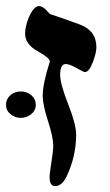

<svg xmlns="http://www.w3.org/2000/svg" viewBox="-20 -613 366 639"><path d="M180.2 -364.3Q180.2 -334 206.8 -266.6Q233.4 -199.2 233.4 -165Q233.4 -91.3 200.7 -23.9Q185.5 6.3 163.6 6.3Q138.2 6.3 147.5 -48.3Q157.7 -113.3 157.2 -128.4Q157.2 -156.2 139.6 -210.7Q122.1 -265.1 122.1 -293.5Q122.1 -334 146 -408.7Q146 -419.9 104.7 -442.9Q63.5 -465.8 63.5 -501.5Q63.5 -524.4 76.2 -556.2Q92.8 -592.8 110.4 -592.8Q120.6 -592.8 133.3 -580.1L146 -566.4Q173.8 -557.6 245.1 -531.7Q300.8 -511.2 300.8 -455.6Q300.8 -438 289.6 -407.7Q276.9 -373.5 262.7 -373Q258.8 -373 234.9 -386.5Q210.9 -399.9 199.2 -399.9Q180.2 -399.9 180.2 -364.3ZM14.4 -295.9Q28.8 -308.6 49.3 -308.6Q69.8 -308.6 84.5 -295.9Q99.1 -283.2 99.1 -264.2Q99.1 -245.1 83.7 -232.9Q68.4 -220.7 49.3 -220.7Q30.3 -220.7 15.1 -232.9Q0 -245.1 0 -264.2Q0 -283.2 14.4 -295.9Z"/></svg>

Font: Accordance
Style: Bold-Italic
Weight: 700
Italic angle: -11°
Version: Version 1.2 (build January 31, 2020) Miklal Software Solutio